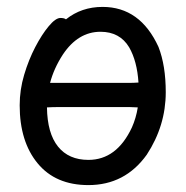

<svg xmlns="http://www.w3.org/2000/svg" viewBox="-20 -512 540 556"><path d="M37 -207Q37 -252 50 -295.5Q63 -339 82 -375.5Q101 -412 121 -436Q141 -460 155 -460Q166 -460 171 -456Q216 -492 277 -492Q386 -492 439 -376Q460 -322 460 -245Q460 -148 405 -64Q405 -64 405 -64Q342 24 236 24Q141 24 89 -39Q37 -102 37 -207ZM355 -272Q367 -272 381 -273Q377 -335 354 -375Q327 -420 271 -420Q206 -420 162 -354Q136 -314 125 -272ZM154 -202Q132 -202 116 -201Q117 -126 148 -87.5Q179 -49 236 -49Q318 -49 362 -143Q374 -170 379 -201L354 -202Z"/></svg>

Font: Moon Stars Kai HW
Style: Bold
Weight: 700
Designer: GuiWonder
Version: Version 1.101